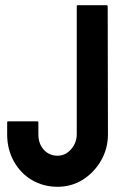

<svg xmlns="http://www.w3.org/2000/svg" viewBox="-20 -715 475 745"><path d="M203.6 9.8Q148.4 9.8 103.5 -16.6Q59.1 -43 33.4 -89.6Q7.8 -136.2 7.8 -193.8V-240.2Q7.8 -244.1 11.7 -244.1H125Q128.9 -244.1 128.9 -238.8V-193.8Q128.9 -157.2 149.9 -134Q170.9 -110.8 203.6 -110.8Q233.9 -110.8 255.9 -136Q277.8 -161.1 277.8 -193.8V-690.9Q277.8 -694.8 281.7 -694.8H394Q397.9 -694.8 397.9 -689.9L398.9 -193.8Q398.9 -139.2 372.6 -92.8Q345.7 -45.9 301.8 -18.1Q257.8 9.8 203.6 9.8Z"/></svg>

Font: Koulen
Style: Regular
Weight: 400
Designer: Danh Hong
Version: Version 8.00;December 21, 2023;FontCreator 13.0.0.2620 64-bi